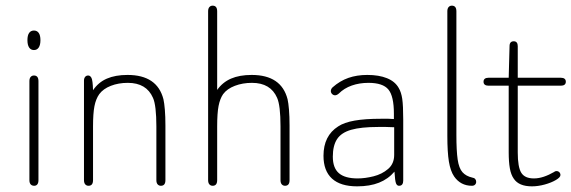

<svg xmlns="http://www.w3.org/2000/svg" viewBox="-20 -649 2021 679"><path d="M100 -541Q89 -541 83 -532.5Q77 -524 77 -507Q77 -490 83 -481Q89 -472 100 -472Q111 -472 117 -481Q123 -490 123 -507Q123 -524 117 -532.5Q111 -541 100 -541ZM84 -12Q84 -2 88.5 3Q93 8 101 8Q108 8 112 3Q116 -2 116 -12V-362Q116 -372 112 -377Q108 -382 100 -382Q93 -382 88.5 -377Q84 -372 84 -362Z M309 -330Q308 -365 303.5 -373.5Q299 -382 292 -382Q285 -382 281 -377Q277 -372 277 -364V-12Q277 -2 281.5 3Q286 8 293 8Q301 8 305 3Q309 -2 309 -12V-202Q309 -248 314 -273.5Q319 -299 331 -316Q345 -335 372 -345.5Q399 -356 432 -356Q498 -356 521 -303Q527 -290 530 -264Q533 -238 533 -202V-12Q533 -2 537.5 3Q542 8 549 8Q557 8 561 3Q565 -2 565 -12V-205Q565 -237 563 -261Q561 -285 558 -298Q536 -384 431 -384Q388 -384 358 -371Q328 -358 309 -330Z M748 -331V-609Q748 -619 744 -624Q740 -629 732 -629Q725 -629 720.5 -624Q716 -619 716 -609V-12Q716 -2 720.5 3Q725 8 732 8Q740 8 744 3Q748 -2 748 -12V-202Q748 -249 753 -274.5Q758 -300 769 -316Q783 -335 810.5 -345.5Q838 -356 871 -356Q937 -356 960 -303Q972 -276 972 -202V-12Q972 -2 976.5 3Q981 8 988 8Q996 8 1000 3Q1004 -2 1004 -12V-205Q1004 -237 1002 -261Q1000 -285 997 -298Q975 -384 870 -384Q827 -384 797 -371Q767 -358 748 -331Z M1373 -228Q1362 -229 1354 -229Q1346 -229 1340 -229Q1334 -229 1327 -229Q1271 -229 1234 -222.5Q1197 -216 1176 -202Q1124 -169 1124 -98Q1124 -45 1154 -17.5Q1184 10 1243 10Q1288 10 1320.5 -3Q1353 -16 1375 -42Q1377 -9 1380.5 -0.5Q1384 8 1391 8Q1399 8 1402.5 3Q1406 -2 1406 -10V-226Q1406 -276 1402.5 -299.5Q1399 -323 1390 -338Q1377 -361 1348.5 -372.5Q1320 -384 1279 -384Q1242 -384 1212 -373.5Q1182 -363 1156 -340Q1150 -334 1150 -327Q1150 -321 1154.5 -316.5Q1159 -312 1165 -312Q1171 -312 1178 -318Q1197 -337 1224 -346.5Q1251 -356 1283 -356Q1334 -356 1353.5 -332.5Q1373 -309 1373 -247ZM1374 -199V-101Q1374 -70 1352.5 -51.5Q1331 -33 1301 -25.5Q1271 -18 1245 -18Q1200 -18 1178.5 -36.5Q1157 -55 1157 -95Q1157 -134 1172 -157Q1187 -180 1222 -190Q1257 -200 1317 -200Q1331 -200 1345.5 -200Q1360 -200 1374 -199Z M1649 8Q1656 8 1660 4Q1664 0 1664 -6Q1664 -12 1660.5 -16Q1657 -20 1650 -21Q1628 -26 1615.5 -40Q1603 -54 1598.5 -85Q1594 -116 1594 -172V-609Q1594 -619 1590 -624Q1586 -629 1578 -629Q1571 -629 1566.5 -624Q1562 -619 1562 -609V-169Q1562 -111 1567.5 -77.5Q1573 -44 1586 -25Q1609 8 1649 8Z M1779 -346V-110Q1779 -77 1783 -54Q1787 -31 1797 -17Q1815 10 1861 10Q1883 10 1906.5 3.5Q1930 -3 1946 -12.5Q1962 -22 1962 -30Q1962 -36 1958 -40Q1954 -44 1948 -44Q1947 -44 1944.5 -43.5Q1942 -43 1940 -41Q1921 -30 1903 -24Q1885 -18 1868 -18Q1836 -18 1823.5 -38Q1811 -58 1811 -110V-346H1964Q1972 -346 1976.5 -349.5Q1981 -353 1981 -360Q1981 -367 1976.5 -370.5Q1972 -374 1964 -374H1811V-486Q1811 -494 1807.5 -498.5Q1804 -503 1797 -503Q1782 -503 1782 -486L1779 -374H1707Q1699 -374 1694.5 -370.5Q1690 -367 1690 -360Q1690 -353 1694.5 -349.5Q1699 -346 1707 -346Z"/></svg>

Font: Beiruti ExtraLight
Style: Regular
Weight: 250
Designer: Arlette Boutros
Foundry: Boutros
Version: Version 1.41